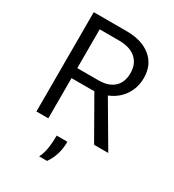

<svg xmlns="http://www.w3.org/2000/svg" viewBox="-216 -815 1052 1162"><g transform="rotate(30 310.0 -233.5)"><path d="M92 0V-694H322Q429 -694 491.5 -642.5Q554 -591 554 -500Q554 -431 517.5 -378Q481 -325 418 -300L594 0H495L334 -282Q326 -281 312 -281H175V0ZM312 -622H175V-351H322Q393 -351 431 -386Q469 -421 469 -485Q469 -550 427.5 -586Q386 -622 312 -622ZM242 227Q271 174 271 65H346Q346 159 297 227Z"/></g></svg>

Font: Cantarell
Style: Regular
Weight: 400
Designer: Dave Crossland, Nikolaus Waxweiler, Florian Fecher, Jacques Le Bailly, Eben Sorkin, Alexei Vanyashin, Alexios Zavras, Em
Version: Version 0.303